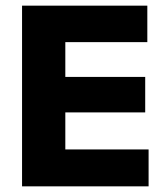

<svg xmlns="http://www.w3.org/2000/svg" viewBox="-20 -659 586 679"><path d="M58 0V-639H211V0ZM103.5 0V-130.5H505.5V0ZM147.5 -261.5V-387H493.5V-261.5ZM103 -510V-639H501V-510Z"/></svg>

Font: Anek Gujarati Medium
Style: Bold
Weight: 700
Version: Version 1.003